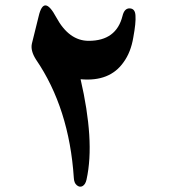

<svg xmlns="http://www.w3.org/2000/svg" viewBox="-20 -584 625 710"><path d="M123 -524Q142 -606 188 -520Q235 -433 308 -433Q410 -433 433 -525Q440 -554 460 -553Q480 -552 481 -526Q482 -513 480 -493Q478 -473 473 -446Q464 -391 437 -354Q386 -281 278 -291Q304 -179 310 -86Q316 7 300 80Q296 98 285.5 104Q275 110 264 101Q254 93 253 74Q236 -184 113 -364Q92 -397 98 -423Z"/></svg>

Font: Amiri
Style: Bold
Weight: 700
Designer: Khaled Hosny
Version: Version 0.113